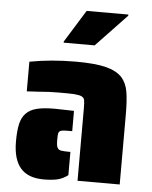

<svg xmlns="http://www.w3.org/2000/svg" viewBox="-53 -788 665 839"><g transform="rotate(5 279.0 -368.0)"><path d="M318 -316Q318 -342 316 -353Q314 -364 304 -369Q295 -374 270 -376Q255 -377 205 -377Q157 -377 116 -373L63 -370V-500Q157 -518 266 -518Q350 -518 397.5 -506Q445 -494 469 -468Q490 -444 496.5 -407Q503 -370 503 -304V0H318ZM35 -148Q35 -196 42 -225.5Q49 -255 66 -272Q83 -290 113 -297.5Q143 -305 192 -305L276 -303V-214H266Q243 -214 236 -213Q216 -212 215 -194Q214 -188 214 -169Q214 -154 215.5 -146Q217 -138 221 -133Q226 -126 236 -125Q250 -123 266 -123H276V-21Q254 -4 229.5 1.5Q205 7 170 7Q101 7 68 -31.5Q35 -70 35 -148ZM205 -601 293 -743H476V-738L341 -596H205Z"/></g></svg>

Font: Saira Stencil
Style: Regular
Weight: 400
Designer: Hector Gatti with collaboration of the Omnibus-Type team
Foundry: Omnibus-Type
Version: Version 1.003